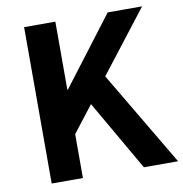

<svg xmlns="http://www.w3.org/2000/svg" viewBox="-82 -818 855 896"><g transform="rotate(-10 345.0 -370.5)"><path d="M91 -370V0H239V-208L336 -333L528 0H690L424 -449L650 -741H568H487L242 -419H239V-741H91Z"/></g></svg>

Font: GenSekiGothic2 TW B
Style: Regular
Weight: 700
Version: Version 2.100;PS 2.1;hotconv 16.6.51;makeotf.lib2.5.65220 DE